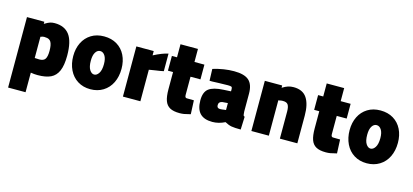

<svg xmlns="http://www.w3.org/2000/svg" viewBox="-67 -1138 3977 1848"><g transform="rotate(15 1922.0 -214.0)"><path d="M55 -500H228V-479Q266 -502 286 -507.5Q306 -513 329 -513Q428 -513 476.5 -448Q525 -383 525 -241Q525 -145 501 -89.5Q477 -34 428 -10.5Q379 13 298 13Q263 13 229 7V202H55ZM349 -243Q349 -302 333 -330Q317 -358 276 -358L265 -359Q253 -359 236 -353L229 -351V-139Q247 -137 275 -137Q317 -137 333 -161Q349 -185 349 -243Z M582 -254Q582 -329 611 -387.5Q640 -446 694 -479.5Q748 -513 822 -513Q896 -513 950.5 -480Q1005 -447 1034 -388.5Q1063 -330 1063 -254Q1063 -176 1033.5 -115.5Q1004 -55 949 -21Q894 13 822 13Q750 13 695.5 -21Q641 -55 611.5 -116Q582 -177 582 -254ZM888 -254Q888 -309 869 -338Q850 -367 822 -367Q794 -367 775.5 -338Q757 -309 757 -254Q757 -194 776.5 -163.5Q796 -133 822 -133Q848 -133 868 -163.5Q888 -194 888 -254Z M1145 -500H1318V-457Q1405 -502 1462 -513V-338Q1431 -331 1385 -325Q1377 -324 1335 -317L1319 -314V0H1145Z M1550 -182V-353H1499V-500H1550V-630H1724V-500H1823V-353H1724V-171Q1724 -141 1746 -143L1814 -142L1820 -5Q1777 6 1756.5 9.5Q1736 13 1712 13Q1650 13 1615 -6.5Q1580 -26 1565 -68Q1550 -110 1550 -182Z M1874 -159Q1874 -242 1918.5 -275.5Q1963 -309 2063 -314L2137 -318V-341Q2137 -358 2128.5 -362.5Q2120 -367 2093 -367L2003 -365Q1917 -361 1911 -363L1907 -480Q2015 -513 2117 -513Q2220 -513 2265 -472.5Q2310 -432 2310 -341V-165Q2311 -154 2312 -140.5Q2313 -127 2316 -122.5Q2319 -118 2327 -116L2322 13Q2260 13 2229.5 7.5Q2199 2 2163 -18Q2101 13 2038 13Q1955 13 1914.5 -29.5Q1874 -72 1874 -159ZM2127 -131 2137 -132V-201L2084 -197Q2067 -195 2057 -185Q2047 -175 2047 -157Q2047 -126 2078 -126Q2094 -126 2127 -131Z M2425 -500H2598V-477Q2630 -497 2655 -505Q2680 -513 2709 -513Q2801 -513 2842 -451.5Q2883 -390 2883 -276V0H2709V-270Q2709 -316 2695.5 -337Q2682 -358 2646 -358Q2644 -358 2635 -358Q2626 -358 2606 -353H2599V0H2425Z M3007 -182V-353H2956V-500H3007V-630H3181V-500H3280V-353H3181V-171Q3181 -141 3203 -143L3271 -142L3277 -5Q3234 6 3213.5 9.5Q3193 13 3169 13Q3107 13 3072 -6.5Q3037 -26 3022 -68Q3007 -110 3007 -182Z M3336 -254Q3336 -329 3365 -387.5Q3394 -446 3448 -479.5Q3502 -513 3576 -513Q3650 -513 3704.5 -480Q3759 -447 3788 -388.5Q3817 -330 3817 -254Q3817 -176 3787.5 -115.5Q3758 -55 3703 -21Q3648 13 3576 13Q3504 13 3449.5 -21Q3395 -55 3365.5 -116Q3336 -177 3336 -254ZM3642 -254Q3642 -309 3623 -338Q3604 -367 3576 -367Q3548 -367 3529.5 -338Q3511 -309 3511 -254Q3511 -194 3530.5 -163.5Q3550 -133 3576 -133Q3602 -133 3622 -163.5Q3642 -194 3642 -254Z"/></g></svg>

Font: Cairo Black
Style: Regular
Weight: 900
Designer: Mohamed Gaber, the designers of Titillium
Foundry: Kief Type Foundry
Version: Version 2.009; ttfautohint (v1.5.33-1714) -l 8 -r 50 -G 200 